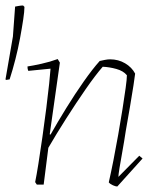

<svg xmlns="http://www.w3.org/2000/svg" viewBox="-49 -672 569 699"><path d="M378 7Q372 7 362 2.5Q352 -2 347 -8Q355 -43 364 -88.5Q373 -134 381.5 -182.5Q390 -231 397 -275Q404 -319 408.5 -352Q413 -385 413 -398Q400 -414 374.5 -421Q349 -428 325 -429Q298 -398 263 -347.5Q228 -297 192 -240.5Q156 -184 127 -134L110 0H85L79 -9Q84 -33 91 -77Q98 -121 105.5 -174Q113 -227 119.5 -278Q126 -329 130 -367.5Q134 -406 135 -422L54 -414Q51 -420 51 -430Q71 -433 102.5 -440Q134 -447 161 -457L169 -444L132 -183L135 -182Q161 -228 192.5 -279Q224 -330 256 -375.5Q288 -421 314 -450Q323 -452 333 -454Q343 -456 352 -456Q382 -456 406.5 -441.5Q431 -427 443 -404Q442 -394 437 -361.5Q432 -329 424.5 -285Q417 -241 409 -196Q403 -156 396.5 -120.5Q390 -85 386 -60Q382 -35 382 -28L458 -105L470 -95ZM-27 -381 -29 -383 -2 -539 6 -648Q11 -649 19.5 -650.5Q28 -652 35 -652L40 -647Q40 -631 35.5 -601Q31 -571 24 -533Q17 -495 7 -456Q-3 -417 -14 -383Z"/></svg>

Font: Labrada ExtraLight
Style: Italic
Weight: 200
Italic angle: -7°
Designer: Mercedes Jáuregui
Foundry: Omnibus-Type Team
Version: Version 1.000; ttfautohint (v1.8.4.7-5d5b)